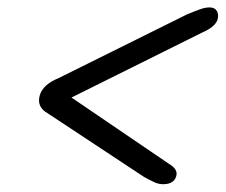

<svg xmlns="http://www.w3.org/2000/svg" viewBox="-20 -594 594 505"><path d="M443.5 -130.5Q437.5 -109.5 409 -109.5Q397 -109.5 385.8 -114.8Q374.5 -120 359 -128.5L105.5 -296Q76 -312.5 84.5 -343Q93 -372 134 -388.5L471.5 -556Q492 -564.5 505.8 -569.5Q519.5 -574.5 531.5 -574.5Q545 -574.5 550.5 -564.8Q556 -555 552 -542Q545.5 -523 512 -508.5L168 -337.5L424.5 -163Q449 -148.5 443.5 -130.5Z"/></svg>

Font: Fraunces 9pt SemiBold
Style: Italic
Weight: 600
Italic angle: -16°
Version: Version 1.000;[b76b70a41]